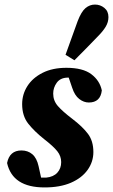

<svg xmlns="http://www.w3.org/2000/svg" viewBox="-20 -806 495 841"><path d="M175 15Q35 15 11 -92Q22 -147 74 -147Q102 -147 121.5 -130.5Q141 -114 149 -78L160 -28Q165 -28 171 -28Q177 -28 182 -28Q214 -31 231 -49.5Q248 -68 248 -96Q248 -122 231 -143.5Q214 -165 174 -196Q131 -230 104 -264Q77 -298 77 -350Q77 -393 100 -429Q123 -465 166.5 -487Q210 -509 271 -509Q343 -509 380 -481Q417 -453 426 -410Q420 -357 369 -357Q347 -357 327 -372.5Q307 -388 296 -422L281 -466Q280 -466 278.5 -466Q277 -466 275 -466Q244 -465 228.5 -443.5Q213 -422 213 -396Q213 -365 233.5 -341.5Q254 -318 296 -286Q342 -251 365.5 -219.5Q389 -188 389 -140Q389 -97 363.5 -61.5Q338 -26 290.5 -5.5Q243 15 175 15ZM267 -566Q280 -603 293.5 -639.5Q307 -676 320 -713Q336 -755 354.5 -770.5Q373 -786 396 -786Q419 -786 437 -771.5Q455 -757 455 -731Q455 -709 443 -689Q431 -669 408 -646Q383 -620 357.5 -594Q332 -568 306 -542Z"/></svg>

Font: Source Serif 4 SmText
Style: Bold Italic
Weight: 700
Italic angle: -12°
Designer: Frank Grießhammer
Foundry: Adobe
Version: Version 4.005;hotconv 1.1.0;makeotfexe 2.6.0